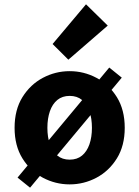

<svg xmlns="http://www.w3.org/2000/svg" viewBox="-20 -835 640 882"><path d="M300 12Q234.6 12 176.8 -18.7Q119.1 -49.4 83 -107.5Q47 -165.6 47 -247.8Q47 -330.5 83 -388.6Q119.1 -446.7 176.8 -477.4Q234.6 -508.1 300 -508.1Q365.4 -508.1 423.2 -477.4Q480.9 -446.7 517 -388.6Q553 -330.5 553 -247.8Q553 -165.6 517 -107.5Q480.9 -49.4 423.2 -18.7Q365.4 12 300 12ZM300 -101.6Q334 -101.6 356.6 -120.2Q379.2 -138.8 390.8 -171.9Q402.3 -205 402.3 -247.8Q402.3 -290.8 390.8 -324Q379.2 -357.3 356.6 -375.9Q334 -394.5 300 -394.5Q266.3 -394.5 243.5 -375.9Q220.8 -357.3 209.2 -324Q197.7 -290.8 197.7 -247.8Q197.7 -205 209.2 -171.9Q220.8 -138.8 243.5 -120.2Q266.3 -101.6 300 -101.6ZM118.1 27.1 60.6 -19.2 481.9 -524.7 539.4 -478.3ZM294 -560.8 221.6 -632.8 375.1 -815.2 474.9 -717.4Z"/></svg>

Font: Source Code Pro ExtraLight
Style: Regular
Weight: 200
Monospace: yes
Designer: Paul D. Hunt, Teo Tuominen
Foundry: Adobe
Version: Version 1.026;hotconv 1.1.0;makeotfexe 2.6.0